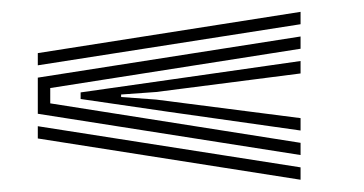

<svg xmlns="http://www.w3.org/2000/svg" viewBox="-20 -534 609 321"><path d="M482.5 -493.5 43.2 -424.8V-445.2L482.5 -514.2ZM482.5 -274.8 43.2 -343.8V-404.2L482.5 -473V-452.5L64 -386.8V-361.2L482.5 -295.2ZM482.5 -315.8 262.2 -347 114.8 -368.5V-379.5L262.2 -400.5L482.5 -432V-411.2L241.2 -380.2L182.5 -376V-371.8L241.2 -367.5L482.5 -336.5ZM482.5 -233.5 43.2 -302.5V-323L482.5 -254.2Z"/></svg>

Font: Big Shoulders Inline Display Thin ExtraBold
Style: Regular
Weight: 800
Version: Version 2.002